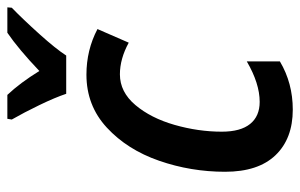

<svg xmlns="http://www.w3.org/2000/svg" viewBox="-167 -639 816 522"><g transform="rotate(-90 241.0 -378.0)"><path d="M35 -174Q35 -267 65 -353.5Q95 -440 155 -495.5Q215 -551 299 -551Q366 -551 423 -521L386 -436Q342 -460 300 -460Q252 -460 216.5 -418Q181 -376 162.5 -311.5Q144 -247 144 -183Q144 -132 165 -106Q186 -80 225 -80Q275 -80 335 -115V-25Q276 10 204 10Q125 10 80 -37Q35 -84 35 -174ZM177 -754 179 -766H244Q277 -731 309 -679Q369 -736 413 -766H482L481 -754Q450 -724 409.5 -679Q369 -634 351 -606H247Q237 -636 216.5 -678.5Q196 -721 177 -754Z"/></g></svg>

Font: Noto Sans UI NarrowMedium
Style: Italic
Weight: 500
Width: 4
Italic angle: -12°
Designer: Monotype Design Team
Foundry: Monotype Imaging Inc.
Version: Version 1.001